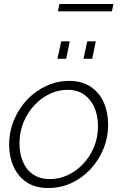

<svg xmlns="http://www.w3.org/2000/svg" viewBox="-20 -936 609 966"><path d="M223 10Q157 10 113.5 -19.5Q70 -49 48 -98.5Q26 -148 26 -207Q26 -274 50.5 -332.5Q75 -391 117 -435Q159 -479 213.5 -504Q268 -529 327 -529Q393 -529 437 -499Q481 -469 502.5 -419.5Q524 -370 524 -310Q524 -244 500 -186Q476 -128 434 -83.5Q392 -39 338 -14.5Q284 10 223 10ZM232 -35Q278 -35 321 -55Q364 -75 398.5 -111.5Q433 -148 453 -196.5Q473 -245 473 -302Q473 -353 455.5 -394Q438 -435 404 -459.5Q370 -484 319 -484Q273 -484 230 -463.5Q187 -443 152.5 -406Q118 -369 98 -320Q78 -271 78 -214Q78 -164 95 -123Q112 -82 146.5 -58.5Q181 -35 232 -35ZM269 -640 288 -728H331L313 -640ZM400 -640 419 -728H462L444 -640ZM271 -879 279 -916H551L543 -879Z"/></svg>

Font: Raleway Thin Light
Style: Italic
Weight: 300
Italic angle: -12°
Version: Version 4.026